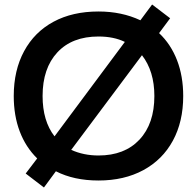

<svg xmlns="http://www.w3.org/2000/svg" viewBox="-20 -791 846 852"><path d="M94 -21 145 -88Q94 -138 67.5 -208Q41 -278 41 -365Q41 -479 87 -564Q133 -649 217.5 -694.5Q302 -740 417 -740Q520 -740 603 -701L655 -771L735 -710L686 -644Q738 -595 765.5 -524Q793 -453 793 -365Q793 -251 747 -166.5Q701 -82 616 -36Q531 10 417 10Q308 10 228 -31L175 41ZM222 -186 534 -605Q485 -629 417 -629Q300 -629 234.5 -558.5Q169 -488 169 -365Q169 -254 222 -186ZM417 -101Q533 -101 599 -171.5Q665 -242 665 -365Q665 -475 610 -546L296 -126Q351 -101 417 -101Z"/></svg>

Font: Enso SemiBold
Style: Regular
Weight: 600
Designer: Coji Morishita
Foundry: UNDERFOREST DESIGN
Version: Version 1.000